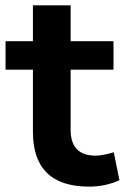

<svg xmlns="http://www.w3.org/2000/svg" viewBox="-20 -695 472 726"><path d="M317.4 10.7Q104.5 10.7 104.5 -196.3V-431.6H1V-539.1H104.5V-674.8H247.1V-539.1H409.2V-431.6H247.1V-204.1Q247.1 -106.4 341.8 -106.4Q366.2 -106.4 410.2 -119.1L431.6 -13.7Q378.9 10.7 317.4 10.7Z"/></svg>

Font: Min Sans Bold
Style: Regular
Weight: 700
Designer: Jinseong-Kim, NotoSansCJK, Nunito
Foundry: Jinseong-Kim
Version: Version 1.400;Glyphs 3.1.2 (3151)